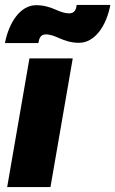

<svg xmlns="http://www.w3.org/2000/svg" viewBox="-23 -756 466 776"><path d="M6 0H181L271 -520H96ZM-3 -582H132C135 -599 140 -617 162 -617C181 -617 198 -610 218 -601C239 -592 264 -583 296 -583C361 -583 407 -652 423 -736H287C285 -719 279 -702 257 -702C240 -702 225 -707 202 -717C181 -726 156 -735 123 -735C59 -735 13 -665 -3 -582Z"/></svg>

Font: Fixel Text 20240404 ExtraBold
Style: Italic
Weight: 800
Width: 4
Italic angle: -10°
Designer: AlfaBravo + MacPaw
Foundry: Kyrylo Tkachov, Marchela Mozhyna, Serhii Makarenko, Maria Weinstein, Zakhar Kryvoshyya
Version: Version 1.211;Glyphs 3.2 (3225)